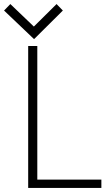

<svg xmlns="http://www.w3.org/2000/svg" viewBox="-54 -927 521 947"><path d="M85 -700V0H446V-41H130V-700ZM-34 -875 114 -734 256 -875 225 -907 113 -796 -3 -907Z"/></svg>

Font: Advent Pro
Style: Light
Weight: 300
Designer: Andreas Kalpakidis
Foundry: Andreas Kalpakidis
Version: Version 2.002 2007